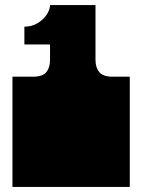

<svg xmlns="http://www.w3.org/2000/svg" viewBox="-20 -736 560 756"><path d="M29 0V-135Q29 -152 29 -156.5Q29 -161 29 -163Q29 -165 29 -171V-172Q29 -179 29 -180.5Q29 -182 29 -187.5Q29 -193 29 -209V-260Q29 -277 29 -281.5Q29 -286 29 -288Q29 -290 29 -296V-297Q29 -304 29 -305.5Q29 -307 29 -312.5Q29 -318 29 -334V-434H110Q148 -434 162.5 -452Q177 -470 177 -500V-561H76V-631Q105 -631 127.5 -644.5Q150 -658 163.5 -678Q177 -698 177 -716H356V-500Q356 -470 371 -452Q386 -434 423 -434H491V-334Q491 -318 491 -312.5Q491 -307 491 -305.5Q491 -304 491 -297V-296Q491 -290 491 -288Q491 -286 491 -281.5Q491 -277 491 -260V-209Q491 -193 491 -187.5Q491 -182 491 -180.5Q491 -179 491 -172V-171Q491 -165 491 -163Q491 -161 491 -156.5Q491 -152 491 -135V0Z"/></svg>

Font: Danfo
Style: Regular
Weight: 400
Designer: Seyi Olusanya, David Udoh, Eyiyemi Adegbite, Mirko Velimirović
Version: Version 1.000